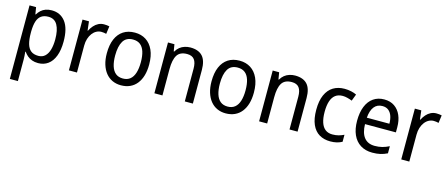

<svg xmlns="http://www.w3.org/2000/svg" viewBox="-51 -1132 4540 1957"><g transform="rotate(15 2219.5 -153.0)"><path d="M312 -546Q403 -546 456 -477Q509 -408 509 -269Q509 -179 485 -116.5Q461 -54 417 -22Q373 10 313 10Q277 10 248.5 -0.5Q220 -11 199 -29Q178 -47 163 -69H158Q160 -51 161.5 -28Q163 -5 163 13V240H78V-536H147L159 -463H163Q179 -489 199.5 -507.5Q220 -526 248 -536Q276 -546 312 -546ZM295 -474Q249 -474 220 -453.5Q191 -433 177.5 -391.5Q164 -350 163 -286V-268Q163 -200 176 -154Q189 -108 218 -85Q247 -62 297 -62Q339 -62 366.5 -87.5Q394 -113 407.5 -159.5Q421 -206 421 -269Q421 -366 390.5 -420Q360 -474 295 -474Z M862 -546Q876 -546 891.5 -544.5Q907 -543 919 -540L908 -458Q896 -461 882.5 -463Q869 -465 856 -465Q829 -465 804.5 -452Q780 -439 761.5 -414.5Q743 -390 732.5 -357Q722 -324 722 -284V0H637V-536H705L716 -441H720Q735 -471 756 -495Q777 -519 804 -532.5Q831 -546 862 -546Z M1412 -269Q1412 -203 1397 -152Q1382 -101 1353 -64.5Q1324 -28 1282 -9Q1240 10 1187 10Q1137 10 1096 -9Q1055 -28 1026 -64Q997 -100 981 -151.5Q965 -203 965 -269Q965 -358 991.5 -419.5Q1018 -481 1068 -513.5Q1118 -546 1189 -546Q1256 -546 1306 -514Q1356 -482 1384 -420.5Q1412 -359 1412 -269ZM1053 -269Q1053 -204 1067.5 -157.5Q1082 -111 1112 -86.5Q1142 -62 1189 -62Q1235 -62 1265 -86.5Q1295 -111 1309.5 -157.5Q1324 -204 1324 -269Q1324 -335 1309.5 -380.5Q1295 -426 1265 -449.5Q1235 -473 1188 -473Q1117 -473 1085 -420Q1053 -367 1053 -269Z M1774 -546Q1859 -546 1902 -500Q1945 -454 1945 -354V0H1860V-345Q1860 -409 1836 -441Q1812 -473 1759 -473Q1684 -473 1654 -424.5Q1624 -376 1624 -278V0H1539V-536H1607L1619 -463H1624Q1640 -491 1663 -509.5Q1686 -528 1715 -537Q1744 -546 1774 -546Z M2517 -269Q2517 -203 2502 -152Q2487 -101 2458 -64.5Q2429 -28 2387 -9Q2345 10 2292 10Q2242 10 2201 -9Q2160 -28 2131 -64Q2102 -100 2086 -151.5Q2070 -203 2070 -269Q2070 -358 2096.5 -419.5Q2123 -481 2173 -513.5Q2223 -546 2294 -546Q2361 -546 2411 -514Q2461 -482 2489 -420.5Q2517 -359 2517 -269ZM2158 -269Q2158 -204 2172.5 -157.5Q2187 -111 2217 -86.5Q2247 -62 2294 -62Q2340 -62 2370 -86.5Q2400 -111 2414.5 -157.5Q2429 -204 2429 -269Q2429 -335 2414.5 -380.5Q2400 -426 2370 -449.5Q2340 -473 2293 -473Q2222 -473 2190 -420Q2158 -367 2158 -269Z M2879 -546Q2964 -546 3007 -500Q3050 -454 3050 -354V0H2965V-345Q2965 -409 2941 -441Q2917 -473 2864 -473Q2789 -473 2759 -424.5Q2729 -376 2729 -278V0H2644V-536H2712L2724 -463H2729Q2745 -491 2768 -509.5Q2791 -528 2820 -537Q2849 -546 2879 -546Z M3396 10Q3329 10 3279.5 -19.5Q3230 -49 3203 -110Q3176 -171 3176 -265Q3176 -360 3204 -422.5Q3232 -485 3282.5 -515.5Q3333 -546 3401 -546Q3438 -546 3471.5 -538.5Q3505 -531 3528 -519L3501 -448Q3479 -457 3452 -464Q3425 -471 3402 -471Q3355 -471 3324.5 -448Q3294 -425 3279 -379.5Q3264 -334 3264 -266Q3264 -201 3279 -155.5Q3294 -110 3324 -87Q3354 -64 3399 -64Q3435 -64 3464.5 -72Q3494 -80 3520 -93V-19Q3495 -5 3464.5 2.5Q3434 10 3396 10Z M3820 -546Q3884 -546 3928.5 -515.5Q3973 -485 3996.5 -431Q4020 -377 4020 -306V-252H3694Q3696 -159 3734.5 -111Q3773 -63 3846 -63Q3888 -63 3923.5 -72Q3959 -81 3997 -100V-25Q3961 -7 3924 1.5Q3887 10 3840 10Q3767 10 3714.5 -23Q3662 -56 3634.5 -117.5Q3607 -179 3607 -264Q3607 -353 3632.5 -416Q3658 -479 3706 -512.5Q3754 -546 3820 -546ZM3819 -476Q3764 -476 3732.5 -436Q3701 -396 3695 -320H3933Q3933 -365 3921 -400Q3909 -435 3884 -455.5Q3859 -476 3819 -476Z M4369 -546Q4383 -546 4398.5 -544.5Q4414 -543 4426 -540L4415 -458Q4403 -461 4389.5 -463Q4376 -465 4363 -465Q4336 -465 4311.5 -452Q4287 -439 4268.5 -414.5Q4250 -390 4239.5 -357Q4229 -324 4229 -284V0H4144V-536H4212L4223 -441H4227Q4242 -471 4263 -495Q4284 -519 4311 -532.5Q4338 -546 4369 -546Z"/></g></svg>

Font: Noto Sans Devanagari SemiCondensed
Style: Regular
Weight: 400
Width: 4
Designer: Jelle Bosma - Monotype Design Team
Foundry: Monotype Imaging Inc.
Version: Version 2.006